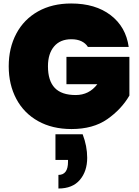

<svg xmlns="http://www.w3.org/2000/svg" viewBox="-20 -735 796 1101"><path d="M484 -466Q471 -487 447 -498.5Q423 -510 389 -510Q325 -510 290 -468.5Q255 -427 255 -355Q255 -272 294 -231Q333 -190 414 -190Q491 -190 538 -252H361V-409H722V-187Q676 -108 595 -51.5Q514 5 390 5Q280 5 198.5 -40.5Q117 -86 73.5 -168Q30 -250 30 -355Q30 -460 73.5 -542Q117 -624 198 -669.5Q279 -715 388 -715Q527 -715 614.5 -648Q702 -581 718 -466ZM454 35Q480 103 480 170Q480 247 438 296.5Q396 346 315 346V268Q370 268 370 193V182H298V35Z"/></svg>

Font: Fz Poppins Black
Style: Regular
Weight: 900
Designer: Ninad Kale (Devanagari), Jonny Pinhorn (Latin)
Foundry: Indian Type Foundry
Version: Vit hóa bi Vntype.Com & FontZin.Com